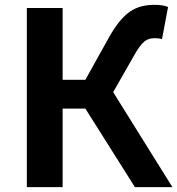

<svg xmlns="http://www.w3.org/2000/svg" viewBox="-20 -774 733 794"><path d="M91 0H239V-325H333L538 0H693L448 -393L533 -542C567 -603 586 -616 620 -616C627 -616 638 -616 650 -612L675 -745C660 -752 638 -754 620 -754C540 -754 490 -724 431 -620L333 -444H239V-741H91Z"/></svg>

Font: Noto Sans JP
Style: Bold
Weight: 700
Designer: Ryoko NISHIZUKA  (kana, bopomofo & ideographs); Paul D. Hunt (Latin, Greek & Cyrillic); Sandoll Communications , Soo-you
Foundry: Adobe
Version: Version 2.002;hotconv 1.0.116;makeotfexe 2.5.65601